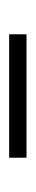

<svg xmlns="http://www.w3.org/2000/svg" viewBox="151 -500 78 420"><g transform="rotate(90 190.0 -290.0)"><path d="M55 -271H325V-309H55Z"/></g></svg>

Font: Aspekta 150
Style: Regular
Weight: 150
Designer: Ivo Dolenc
Version: Version 2.000